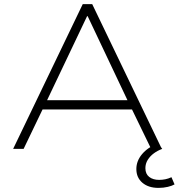

<svg xmlns="http://www.w3.org/2000/svg" viewBox="-20 -725 870 935"><path d="M44 0 383 -705H429L768 0H716L617 -204L649 -192H161L193 -204L95 0ZM404 -646 205 -228 179 -237H631L605 -228L407 -646ZM752 190Q703 190 673.5 165Q644 140 644 98Q644 59 671.5 26Q699 -7 750 -28L770 0Q748 8 729.5 21.5Q711 35 699.5 53.5Q688 72 688 94Q688 122 706.5 136.5Q725 151 755 151Q770 151 785 148Q800 145 815 138L830 173Q818 180 797 185Q776 190 752 190Z"/></svg>

Font: Nunito Sans 10pt SemiExpanded ExtraLight
Style: Regular
Weight: 250
Width: 6
Designer: Vernon Adams
Foundry: Vernon Adams
Version: Version 3.101;gftools[0.9.27]